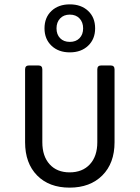

<svg xmlns="http://www.w3.org/2000/svg" viewBox="-20 -850 640 880"><path d="M299 10Q205 10 150 -46Q95 -102 95 -198V-532Q95 -550 113 -550H156Q174 -550 174 -532V-198Q174 -134 207.5 -97Q241 -60 299 -60Q358 -60 392 -97Q426 -134 426 -198V-532Q426 -550 444 -550H487Q505 -550 505 -532V-198Q505 -102 449 -46Q393 10 299 10ZM300 -610Q248 -610 216 -640.5Q184 -671 184 -720Q184 -770 216 -800Q248 -830 300 -830Q352 -830 384 -800Q416 -770 416 -720Q416 -671 384 -640.5Q352 -610 300 -610ZM300 -658Q328 -658 344.5 -675Q361 -692 361 -720Q361 -748 344.5 -765.5Q328 -783 300 -783Q272 -783 255.5 -765.5Q239 -748 239 -720Q239 -692 255.5 -675Q272 -658 300 -658Z"/></svg>

Font: Pitagon Sans Mono Light
Style: Regular
Weight: 300
Monospace: yes
Designer: Travis Tran
Foundry: Pitagon
Version: Version 1.001; ttfautohint (v1.8.4.7-5d5b);gftools[0.9.26]